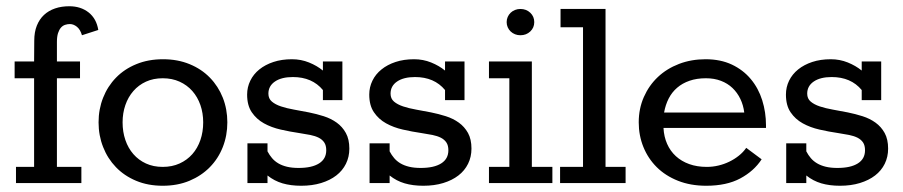

<svg xmlns="http://www.w3.org/2000/svg" viewBox="-20 -592 2920 621"><path d="M31.7 -52.2H90.3V-338.9H27.3V-393.1H90.3L90.8 -460.4Q90.8 -488.3 99.1 -509Q107.4 -529.8 122.3 -543.7Q137.2 -557.6 158 -564.7Q178.7 -571.8 204.1 -571.8Q241.2 -571.8 266.6 -551.8Q292 -531.7 297.9 -495.1L245.1 -478Q239.7 -496.6 228.8 -505.4Q217.8 -514.2 206.1 -514.2Q198.2 -514.2 190.7 -511.7Q183.1 -509.3 177.2 -502.7Q171.4 -496.1 167.7 -484.9Q164.1 -473.6 164.1 -456.1V-393.1H238.8V-338.9H164.1V-52.2H243.2V0H31.7Z M506.3 -52.2Q536.6 -52.2 560.8 -63.2Q585 -74.2 602.1 -93.5Q619.1 -112.8 628.2 -139.2Q637.2 -165.5 637.2 -196.3Q637.2 -226.1 628.2 -252.2Q619.1 -278.3 602.1 -297.6Q585 -316.9 560.8 -327.9Q536.6 -338.9 506.3 -338.9Q476.1 -338.9 452.1 -327.9Q428.2 -316.9 411.4 -297.6Q394.5 -278.3 385.5 -252.2Q376.5 -226.1 376.5 -196.3Q376.5 -165.5 385.5 -139.2Q394.5 -112.8 411.4 -93.5Q428.2 -74.2 452.1 -63.2Q476.1 -52.2 506.3 -52.2ZM506.3 8.8Q458.5 8.8 420.2 -7.3Q381.8 -23.4 355 -51.3Q328.1 -79.1 313.5 -116.5Q298.8 -153.8 298.8 -196.3Q298.8 -238.8 313.5 -275.9Q328.1 -313 355.2 -340.8Q382.3 -368.7 420.9 -384.5Q459.5 -400.4 507.3 -400.4Q554.7 -400.4 593.3 -384.5Q631.8 -368.7 658.9 -340.8Q686 -313 700.7 -275.9Q715.3 -238.8 715.3 -196.3Q715.3 -153.8 700.7 -116.5Q686 -79.1 658.7 -51.3Q631.3 -23.4 592.8 -7.3Q554.2 8.8 506.3 8.8Z M780.3 -128.4H845.2V-102.5Q851.6 -90.3 859.9 -80.6Q868.2 -70.8 880.1 -63.7Q892.1 -56.6 908.2 -52.7Q924.3 -48.8 945.8 -48.8Q988.8 -48.8 1012 -63.5Q1035.2 -78.1 1035.2 -106Q1035.2 -121.6 1028.8 -131.1Q1022.5 -140.6 1011 -146.5Q999.5 -152.3 983.6 -155.5Q967.8 -158.7 948.2 -161.6Q918 -166 887.9 -172.9Q857.9 -179.7 833.7 -193.1Q809.6 -206.5 794.4 -228.8Q779.3 -251 779.3 -286.1Q779.3 -310.1 789.6 -331.1Q799.8 -352.1 818.8 -367.4Q837.9 -382.8 864.5 -391.6Q891.1 -400.4 924.3 -400.4Q953.6 -400.4 979.5 -389.9Q1005.4 -379.4 1024.4 -363.8V-393.1H1087.4V-268.1H1024.4V-300.8Q989.7 -342.8 927.2 -342.8Q890.6 -342.8 869.4 -328.4Q848.1 -314 848.1 -289.1Q848.1 -272.9 859.4 -263.4Q870.6 -253.9 888.9 -247.8Q907.2 -241.7 930.9 -237.5Q954.6 -233.4 979 -228.5Q1003.4 -223.6 1027.1 -216.1Q1050.8 -208.5 1069.1 -195.3Q1087.4 -182.1 1098.6 -161.9Q1109.9 -141.6 1109.9 -111.3Q1109.9 -84.5 1098.9 -62.3Q1087.9 -40 1067.6 -24.4Q1047.4 -8.8 1018.6 0Q989.7 8.8 954.1 8.8Q920.4 8.8 893.8 1Q867.2 -6.8 845.2 -24.4V0H780.3Z M1175.3 -128.4H1240.2V-102.5Q1246.6 -90.3 1254.9 -80.6Q1263.2 -70.8 1275.1 -63.7Q1287.1 -56.6 1303.2 -52.7Q1319.3 -48.8 1340.8 -48.8Q1383.8 -48.8 1407 -63.5Q1430.2 -78.1 1430.2 -106Q1430.2 -121.6 1423.8 -131.1Q1417.5 -140.6 1406 -146.5Q1394.5 -152.3 1378.7 -155.5Q1362.8 -158.7 1343.3 -161.6Q1313 -166 1283 -172.9Q1252.9 -179.7 1228.8 -193.1Q1204.6 -206.5 1189.5 -228.8Q1174.3 -251 1174.3 -286.1Q1174.3 -310.1 1184.6 -331.1Q1194.8 -352.1 1213.9 -367.4Q1232.9 -382.8 1259.5 -391.6Q1286.1 -400.4 1319.3 -400.4Q1348.6 -400.4 1374.5 -389.9Q1400.4 -379.4 1419.4 -363.8V-393.1H1482.4V-268.1H1419.4V-300.8Q1384.8 -342.8 1322.3 -342.8Q1285.6 -342.8 1264.4 -328.4Q1243.2 -314 1243.2 -289.1Q1243.2 -272.9 1254.4 -263.4Q1265.6 -253.9 1283.9 -247.8Q1302.2 -241.7 1325.9 -237.5Q1349.6 -233.4 1374 -228.5Q1398.4 -223.6 1422.1 -216.1Q1445.8 -208.5 1464.1 -195.3Q1482.4 -182.1 1493.7 -161.9Q1504.9 -141.6 1504.9 -111.3Q1504.9 -84.5 1493.9 -62.3Q1482.9 -40 1462.6 -24.4Q1442.4 -8.8 1413.6 0Q1384.8 8.8 1349.1 8.8Q1315.4 8.8 1288.8 1Q1262.2 -6.8 1240.2 -24.4V0H1175.3Z M1561.5 -52.2H1627.4V-338.9H1561.5V-393.1H1700.2V-52.2H1766.6V0H1561.5ZM1618.7 -520.5Q1618.7 -529.3 1622.1 -537.1Q1625.5 -544.9 1631.6 -550.8Q1637.7 -556.6 1645.8 -559.8Q1653.8 -563 1663.1 -563Q1682.1 -563 1695.1 -550.8Q1708 -538.6 1708 -520.5Q1708 -502.4 1695.1 -490.2Q1682.1 -478 1663.1 -478Q1653.8 -478 1645.8 -481.2Q1637.7 -484.4 1631.6 -490.2Q1625.5 -496.1 1622.1 -503.9Q1618.7 -511.7 1618.7 -520.5Z M1791.5 -52.2H1865.7V-503.9H1793V-563H1938.5V-52.2H2003.4V0H1791.5Z M2126 -178.2Q2127.4 -149.9 2137.7 -126.7Q2147.9 -103.5 2166 -86.9Q2184.1 -70.3 2209.2 -61.3Q2234.4 -52.2 2266.1 -52.2Q2285.2 -52.2 2303.7 -56.6Q2322.3 -61 2338.9 -69.1Q2355.5 -77.1 2369.6 -88.4Q2383.8 -99.6 2393.6 -113.8L2443.4 -76.7Q2418.5 -38.6 2374.3 -14.9Q2330.1 8.8 2264.2 8.8Q2213.4 8.8 2172.9 -7.3Q2132.3 -23.4 2104.2 -51.3Q2076.2 -79.1 2061 -116.5Q2045.9 -153.8 2045.9 -196.3Q2045.9 -240.7 2062.5 -278.3Q2079.1 -315.9 2107.9 -343Q2136.7 -370.1 2176.3 -385.3Q2215.8 -400.4 2262.2 -400.4Q2310.5 -400.4 2347.2 -383.1Q2383.8 -365.7 2408.4 -336.2Q2433.1 -306.6 2445.3 -267.8Q2457.5 -229 2457.5 -186.5V-178.2ZM2387.2 -228Q2384.3 -252 2374.5 -272.2Q2364.7 -292.5 2349.1 -307.4Q2333.5 -322.3 2311.8 -330.6Q2290 -338.9 2263.2 -338.9Q2233.4 -338.9 2210.2 -330.8Q2187 -322.8 2170.2 -308.3Q2153.3 -293.9 2142.8 -273.4Q2132.3 -252.9 2127.9 -228Z M2522.9 -128.4H2587.9V-102.5Q2594.2 -90.3 2602.5 -80.6Q2610.8 -70.8 2622.8 -63.7Q2634.8 -56.6 2650.9 -52.7Q2667 -48.8 2688.5 -48.8Q2731.4 -48.8 2754.6 -63.5Q2777.8 -78.1 2777.8 -106Q2777.8 -121.6 2771.5 -131.1Q2765.1 -140.6 2753.7 -146.5Q2742.2 -152.3 2726.3 -155.5Q2710.4 -158.7 2690.9 -161.6Q2660.6 -166 2630.6 -172.9Q2600.6 -179.7 2576.4 -193.1Q2552.2 -206.5 2537.1 -228.8Q2522 -251 2522 -286.1Q2522 -310.1 2532.2 -331.1Q2542.5 -352.1 2561.5 -367.4Q2580.6 -382.8 2607.2 -391.6Q2633.8 -400.4 2667 -400.4Q2696.3 -400.4 2722.2 -389.9Q2748 -379.4 2767.1 -363.8V-393.1H2830.1V-268.1H2767.1V-300.8Q2732.4 -342.8 2669.9 -342.8Q2633.3 -342.8 2612.1 -328.4Q2590.8 -314 2590.8 -289.1Q2590.8 -272.9 2602.1 -263.4Q2613.3 -253.9 2631.6 -247.8Q2649.9 -241.7 2673.6 -237.5Q2697.3 -233.4 2721.7 -228.5Q2746.1 -223.6 2769.8 -216.1Q2793.5 -208.5 2811.8 -195.3Q2830.1 -182.1 2841.3 -161.9Q2852.5 -141.6 2852.5 -111.3Q2852.5 -84.5 2841.6 -62.3Q2830.6 -40 2810.3 -24.4Q2790 -8.8 2761.2 0Q2732.4 8.8 2696.8 8.8Q2663.1 8.8 2636.5 1Q2609.9 -6.8 2587.9 -24.4V0H2522.9Z"/></svg>

Font: Rokkitt
Style: Regular
Weight: 400
Version: Version 1.2; ttfautohint (v1.5) -l 7 -r 28 -G 50 -x 13 -D la